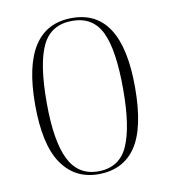

<svg xmlns="http://www.w3.org/2000/svg" viewBox="-68 -602 592 670"><g transform="rotate(-10 228.5 -266.5)"><path d="M228 10Q145 10 98.5 -57.5Q52 -125 52 -267Q52 -543 231 -543Q406 -543 406 -267Q406 -123 361 -56.5Q316 10 228 10ZM229 0Q304 0 334 -66.5Q364 -133 364 -267Q364 -407 333.5 -470Q303 -533 230 -533Q155 -533 124 -469.5Q93 -406 93 -267Q93 -131 125.5 -65.5Q158 0 229 0Z"/></g></svg>

Font: Noto Serif Display Condensed ExtraLight
Style: Regular
Weight: 200
Width: 3
Designer: Monotype Design Team
Foundry: Monotype Imaging Inc.
Version: Version 2.009